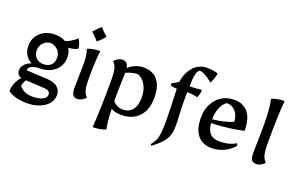

<svg xmlns="http://www.w3.org/2000/svg" viewBox="-93 -986 2406 1548"><g transform="rotate(20 1110.5 -212.0)"><path d="M38 137Q38 101 52 66.5Q66 32 91 5Q52 -9 52 -49Q52 -77 72.5 -99.5Q93 -122 129 -135Q94 -152 75 -184.5Q56 -217 56 -260Q56 -330 105 -374Q154 -418 231 -418Q282 -418 320 -396Q340 -401 366 -416.5Q392 -432 417 -454Q428 -436 435.5 -412.5Q443 -389 443 -374Q411 -357 364 -354Q384 -317 384 -277Q384 -231 361 -195Q338 -159 296.5 -139Q255 -119 203 -119Q160 -119 135 -105.5Q110 -92 110 -69L298 -59Q352 -54 380.5 -29.5Q409 -5 409 38Q409 78 382 110.5Q355 143 307.5 161.5Q260 180 201 180Q100 180 38 137ZM307 -246Q307 -282 285.5 -307.5Q264 -333 226 -342Q185 -342 158.5 -315.5Q132 -289 132 -248Q132 -209 156 -185Q180 -161 218 -161Q260 -161 283.5 -183.5Q307 -206 307 -246ZM344 57Q344 37 330 27.5Q316 18 282 17L132 9Q116 38 111 63Q149 115 226 115Q279 115 311.5 99Q344 83 344 57Z M521 -73Q521 -110 523 -178Q525 -242 525 -272Q525 -313 520 -347.5Q515 -382 505 -397Q533 -408 558.5 -412.5Q584 -417 616 -417Q611 -388 607.5 -327.5Q604 -267 604 -192Q604 -137 607.5 -108Q611 -79 618.5 -62Q626 -45 643 -27Q627 -9 608 0Q589 9 574 9Q545 9 533 -9Q521 -27 521 -73ZM501 -542Q531 -579 562 -604Q590 -570 624 -542Q596 -508 562 -480Q535 -513 501 -542Z M779 -213Q779 -268 775.5 -297Q772 -326 764.5 -343Q757 -360 740 -378Q756 -396 775 -405Q794 -414 809 -414Q853 -414 862 -362Q889 -386 922 -399.5Q955 -413 988 -413Q1070 -413 1112 -362Q1154 -311 1154 -212Q1154 -108 1099.5 -49.5Q1045 9 947 9Q896 9 861 -10Q864 99 878 160Q829 180 767 180Q772 122 775.5 15Q779 -92 779 -213ZM1058 -177Q1058 -239 1033 -284.5Q1008 -330 965 -346Q940 -346 913 -339Q886 -332 864 -321Q864 -304 862 -262Q859 -133 859 -112V-78Q875 -58 897.5 -47Q920 -36 944 -36Q998 -36 1028 -73Q1058 -110 1058 -177Z M1254 149Q1275 123 1286 100Q1297 77 1302 38.5Q1307 0 1307 -69Q1307 -148 1299 -343Q1265 -344 1253.5 -349Q1242 -354 1242 -368Q1282 -389 1299 -402Q1311 -485 1357.5 -535Q1404 -585 1472 -585Q1520 -585 1566 -572Q1566 -557 1557 -530Q1548 -503 1536 -481Q1507 -509 1474.5 -526.5Q1442 -544 1422 -543Q1405 -531 1397.5 -499Q1390 -467 1389 -396Q1464 -398 1493 -404Q1493 -384 1489 -368Q1485 -352 1476 -334Q1443 -345 1387 -346V-276Q1387 -216 1391 -136Q1394 -94 1394 -63Q1394 -13 1383.5 21Q1373 55 1346 86Q1319 117 1265 159Z M1561 -191Q1561 -257 1587 -308.5Q1613 -360 1659.5 -389Q1706 -418 1766 -418Q1846 -418 1887.5 -365.5Q1929 -313 1929 -211Q1876 -198 1801 -188.5Q1726 -179 1653 -177Q1659 -116 1686.5 -88.5Q1714 -61 1767 -61Q1808 -61 1844.5 -70.5Q1881 -80 1907 -97L1914 -78Q1883 -38 1831.5 -13.5Q1780 11 1726 11Q1646 11 1603.5 -41.5Q1561 -94 1561 -191ZM1825 -251Q1824 -304 1794.5 -338Q1765 -372 1719 -372Q1688 -354 1669.5 -310Q1651 -266 1651 -209Q1701 -214 1749 -225.5Q1797 -237 1825 -251Z M2055 -73Q2055 -104 2057 -172Q2059 -248 2059 -297Q2059 -458 2040 -527Q2068 -538 2093.5 -542.5Q2119 -547 2150 -547Q2138 -423 2138 -192Q2138 -138 2141.5 -108.5Q2145 -79 2153 -62Q2161 -45 2178 -27Q2162 -9 2143 0Q2124 9 2109 9Q2079 9 2067 -8.5Q2055 -26 2055 -73Z"/></g></svg>

Font: Mirza
Style: Regular
Weight: 400
Designer: Arabic design by Kourosh Beigpour, Latin design by Eduardo Tunni, engineering by Lasse Fister
Version: Version 1.0010g